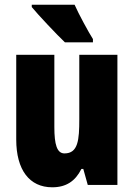

<svg xmlns="http://www.w3.org/2000/svg" viewBox="-20 -786 569 816"><path d="M297 -766H115V-756C141 -724 224 -636 256 -606H375V-620C357 -648 314 -727 297 -766ZM479 -553H317V-280C317 -191 312 -134 254 -134C222 -134 211 -172 211 -246V-553H49V-193C49 -64 105 10 202 10C261 10 300 -16 326 -68H334L353 0H479Z"/></svg>

Font: Noto Sans Telugu ExtraCondensed Black
Style: Regular
Weight: 900
Width: 2
Designer: Jelle Bosma - Monotype Design Team
Foundry: Monotype Imaging Inc.
Version: Version 2.005